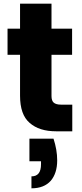

<svg xmlns="http://www.w3.org/2000/svg" viewBox="-20 -714 446 1044"><path d="M312 -145C312 -145 312 -145 312 -145C293 -145 280 -149 272 -156C264 -163 260 -175 260 -192C260 -192 260 -416 260 -416C260 -416 372 -416 372 -416C372 -416 372 -558 372 -558C372 -558 260 -558 260 -558C260 -558 260 -694 260 -694C260 -694 89 -694 89 -694C89 -694 89 -558 89 -558C89 -558 21 -558 21 -558C21 -558 21 -416 21 -416C21 -416 89 -416 89 -416C89 -416 89 -194 89 -194C89 -194 89 -194 89 -194C89 -125 106 -76 141 -46C176 -15 224 0 286 0C286 0 373 0 373 0C373 0 373 -145 373 -145C373 -145 312 -145 312 -145ZM140 40C140 40 140 163 140 163C140 163 203 163 203 163C203 163 203 179 203 179C203 179 203 179 203 179C203 223 186 245 151 245C151 245 151 310 151 310C151 310 151 310 151 310C197 310 232 296 256 269C279 242 291 205 291 158C291 158 291 158 291 158C291 119 284 80 271 40C271 40 140 40 140 40Z"/></svg>

Font: Girnar Poppins
Style: Bold
Weight: 500
Designer: Ninad Kale (Devanagari), Jonny Pinhorn (Latin)
Foundry: Indian Type Foundry
Version: ""